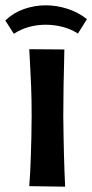

<svg xmlns="http://www.w3.org/2000/svg" viewBox="-60 -702 347 722"><path d="M185 0 50 -2Q52 -26 53.5 -54.5Q55 -83 56 -116Q57 -149 58 -186.5Q59 -224 59 -267Q59 -329 57 -378Q55 -427 53 -462Q51 -497 50 -517L182 -516Q182 -500 181 -464.5Q180 -429 179 -378.5Q178 -328 178 -266Q178 -227 179 -191Q180 -155 180.5 -121.5Q181 -88 182.5 -57.5Q184 -27 185 0ZM-8 -575 -40 -625Q-10 -654 30 -668Q70 -682 112 -682Q153 -682 193.5 -669Q234 -656 267 -630L233 -576Q206 -593 175 -601Q144 -609 112 -609Q79 -609 48.5 -600.5Q18 -592 -8 -575Z"/></svg>

Font: Truculenta ExtraBold
Style: Regular
Weight: 800
Version: Version 1.002